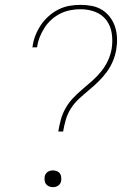

<svg xmlns="http://www.w3.org/2000/svg" viewBox="-20 -763 540 791"><path d="M220 -221Q224 -245 230.5 -269.5Q237 -294 250 -317Q263 -340 281.5 -359.5Q300 -379 320.5 -396Q341 -413 361 -431Q381 -449 397.5 -469.5Q414 -490 425 -514Q436 -538 440 -562Q445 -594 440.5 -625Q436 -656 418.5 -679.5Q401 -703 372.5 -714Q344 -725 312 -725Q291 -725 270 -721Q249 -717 229.5 -707.5Q210 -698 193 -683Q176 -668 164 -649.5Q152 -631 144 -611Q136 -591 133 -570Q133 -569 133 -568.5Q133 -568 133 -568H113Q113 -568 113 -569Q113 -570 114 -570Q117 -594 125.5 -616Q134 -638 147.5 -658.5Q161 -679 180 -696Q199 -713 221 -724Q243 -735 266 -739Q289 -743 312 -743Q336 -743 359 -738.5Q382 -734 401 -722Q420 -710 433.5 -692Q447 -674 454 -652.5Q461 -631 462 -607Q463 -583 459 -559Q455 -535 445 -511Q435 -487 419.5 -466Q404 -445 385 -426.5Q366 -408 345.5 -391Q325 -374 305.5 -356Q286 -338 272 -316Q258 -294 251 -269.5Q244 -245 240 -221ZM198 8Q190 8 182.5 5Q175 2 170 -4Q165 -10 164 -18.5Q163 -27 164 -35Q165 -41 168 -46Q171 -51 176 -54.5Q181 -58 186.5 -59.5Q192 -61 198 -61Q206 -61 214 -58Q222 -55 226.5 -49Q231 -43 232 -34.5Q233 -26 232 -18Q231 -12 228 -7Q225 -2 220 1.5Q215 5 209.5 6.5Q204 8 198 8Z"/></svg>

Font: Iosevka Slab Thin Oblique
Style: Regular
Weight: 100
Italic angle: -9°
Monospace: yes
Designer: Belleve Invis
Foundry: Belleve Invis
Version: Version 11.1.0; ttfautohint (v1.8.3)